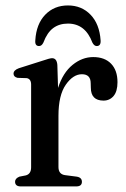

<svg xmlns="http://www.w3.org/2000/svg" viewBox="-20 -668 452 688"><path d="M185.5 -435.5 188 -353Q205.5 -407.5 240 -435.5Q274.5 -463.5 314 -463.5Q355 -463.5 378 -439.8Q401 -416 401 -373.5Q401 -340.5 387 -324Q373 -307.5 351 -307.5Q305.5 -307.5 305.5 -354L305 -369.5Q305 -402 273.5 -402Q242 -402 215.8 -364.5Q189.5 -327 189.5 -253V-69.5Q189.5 -44 212.5 -40.5L255 -35Q273.5 -32 273.5 -16.5Q273.5 0 253 0H54.5Q34 0 34 -17Q34 -28.5 49.5 -35L72.5 -39.5Q91.5 -44.5 91.5 -68.5V-365Q91.5 -385 76 -388L43 -389Q28.5 -392.5 28.5 -404Q28.5 -416.5 47.5 -423.5L132.5 -450.5Q158.5 -459.5 166.5 -459.5Q183.5 -459.5 185.5 -435.5ZM223.5 -583.5Q192.5 -583.5 170.8 -567.5Q149 -551.5 135.5 -515.5Q129.5 -503 120 -503Q104.5 -503 106.5 -523.5Q110 -582 142 -615.2Q174 -648.5 223.5 -648.5Q272.5 -648.5 304.5 -615.2Q336.5 -582 340.5 -523.5Q342 -503 326.5 -503Q317.5 -503 311 -515.5Q285.5 -583.5 223.5 -583.5Z"/></svg>

Font: Fraunces 72pt Soft
Style: Regular
Weight: 400
Version: Version 1.000;[b76b70a41]